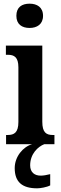

<svg xmlns="http://www.w3.org/2000/svg" viewBox="-20 -784 331 1044"><path d="M141 -632C181 -632 214 -652 214 -698C214 -745 181 -764 141 -764C99 -764 69 -745 69 -698C69 -652 99 -632 141 -632ZM13 0H155C105 14 60 68 60 130C60 206 101 240 182 240C199 240 235 234 253 224V163C233 168 216 171 201 171C169 171 144 154 144 115C144 52 187 13 221 0H276V-50H267C232 -50 210 -63 210 -122V-536H12V-486H24C57 -486 80 -473 80 -418V-121C80 -63 57 -50 22 -50H13Z"/></svg>

Font: Noto Serif Georgian ExtraCondensed Bold
Style: Regular
Weight: 700
Width: 2
Designer: Monotype Design Team, Akaki Razmadze
Foundry: Google LLC
Version: Version 2.003